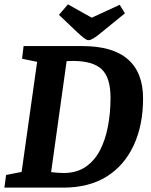

<svg xmlns="http://www.w3.org/2000/svg" viewBox="-25 -859 692 879"><path d="M-5 0 3 -58 74 -72 145 -576 76 -590 83 -648H353Q491 -648 560.5 -587.5Q630 -527 630 -408Q630 -286 587 -193.5Q544 -101 463 -50.5Q382 0 264 0ZM267 -67Q325 -67 366 -94.5Q407 -122 432 -169.5Q457 -217 469 -279.5Q481 -342 481 -411Q481 -504 440.5 -542Q400 -580 309 -580Q303 -580 293 -579.5Q283 -579 280 -579L209 -71Q224 -69 239 -68Q254 -67 267 -67ZM381 -675Q374 -675 365.5 -680.5Q357 -686 347.5 -694.5Q338 -703 328 -712L245 -791L286 -839L395 -778L523 -837L547 -798L456 -724Q437 -708 422.5 -697Q408 -686 397.5 -680.5Q387 -675 381 -675Z"/></svg>

Font: Faustina
Style: Bold Italic
Weight: 700
Italic angle: -8°
Designer: Alfonso Garcia
Foundry: http://www.omnibus-type.com
Version: Version 1.200